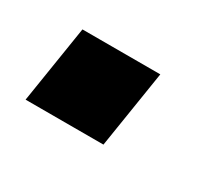

<svg xmlns="http://www.w3.org/2000/svg" viewBox="-45 -219 339 299"><g transform="rotate(30 124.0 -69.5)"><path d="M15 0 37 -139H177L155 0Z"/></g></svg>

Font: Nunito Sans 12pt ExtraLight 12pt
Style: Bold Italic
Weight: 700
Italic angle: -9°
Version: Version 3.101;gftools[0.9.27]